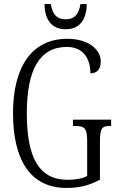

<svg xmlns="http://www.w3.org/2000/svg" viewBox="-20 -915 581 945"><path d="M303 -771C374 -771 406 -821 407 -895H376C367 -839 343 -820 303 -820C263 -820 239 -840 230 -895H199C200 -821 232 -771 303 -771ZM307 10C372 10 422 -3 472 -31V-221C472 -287 484 -295 522 -295H527V-326H339V-295H349C393 -295 409 -287 409 -223V-49C386 -36 351 -30 313 -30C167 -30 112 -147 112 -358C112 -575 177 -684 309 -684C395 -684 425 -620 425 -554C457 -554 476 -574 476 -612C476 -669 419 -724 311 -724C139 -724 44 -589 44 -358C44 -130 128 10 307 10Z"/></svg>

Font: Noto Serif Georgian ExtraCondensed Light
Style: Regular
Weight: 300
Width: 2
Designer: Monotype Design Team, Akaki Razmadze
Foundry: Google LLC
Version: Version 2.003